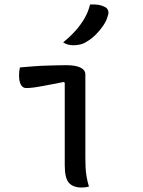

<svg xmlns="http://www.w3.org/2000/svg" viewBox="-20 -833 640 857"><path d="M269 -95Q269 -125 269 -161.5Q269 -198 269 -238Q269 -278 269 -317.5Q269 -357 269 -395Q269 -433 269 -464L264 -467Q235 -461 210 -456.5Q185 -452 164.5 -448Q144 -444 127 -442Q110 -440 96 -440Q82 -440 73.5 -454.5Q65 -469 65 -497Q65 -507 66 -515.5Q67 -524 69 -532Q94 -534 116 -536Q138 -538 159 -539Q180 -540 199 -540.5Q218 -541 237 -541.5Q256 -542 275 -542Q304 -542 323 -537Q342 -532 351.5 -523Q361 -514 361 -501Q361 -454 361 -405.5Q361 -357 361 -309.5Q361 -262 361 -216.5Q361 -171 361 -130Q361 -106 362 -85.5Q363 -65 366.5 -44.5Q370 -24 377 0Q369 2 361 3Q353 4 344 4Q307 4 288 -16.5Q269 -37 269 -95ZM382 -813Q403 -814 419 -811.5Q435 -809 448 -802Q459 -797 462.5 -786Q466 -775 462 -765Q456 -741 441 -719Q426 -697 407.5 -678.5Q389 -660 367 -647Q353 -638 338 -634.5Q323 -631 307 -631Q295 -631 283.5 -634Q272 -637 262 -644Q294 -670 317.5 -696.5Q341 -723 357.5 -751.5Q374 -780 382 -813Z"/></svg>

Font: Recursive Monospace Casual
Style: Regular
Weight: 400
Version: Version 1.047